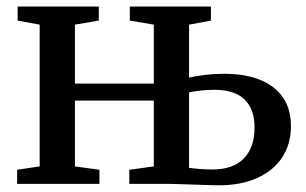

<svg xmlns="http://www.w3.org/2000/svg" viewBox="-20 -563 936 588"><path d="M649.5 4.5Q637 4.5 616 3.8Q595 3 571.2 2.2Q547.5 1.5 526.5 0.8Q505.5 0 492 0H376V-43L451 -53.5V-255H209.5V-53.5L284.5 -43V0H32.5V-43L101.5 -53.5V-487.5L34 -500V-543H282.5V-500L209.5 -487.5V-307H451V-487.5L377.5 -500V-543H626V-500L559 -487.5V-325.5Q579 -330 607.5 -333.5Q636 -337 666.5 -337Q730 -337 775.8 -318.8Q821.5 -300.5 846.2 -265Q871 -229.5 871 -176.5Q871 -121.5 844 -80.8Q817 -40 767.5 -17.8Q718 4.5 649.5 4.5ZM631 -44Q694 -44 726.8 -77.8Q759.5 -111.5 759.5 -171.5Q759.5 -212 744.8 -237.8Q730 -263.5 702.8 -275.8Q675.5 -288 638 -288Q617.5 -288 596 -285.8Q574.5 -283.5 559 -280V-49Q573 -47 591.8 -45.5Q610.5 -44 631 -44Z"/></svg>

Font: Merriweather 48pt Medium
Style: Regular
Weight: 500
Version: Version 2.100